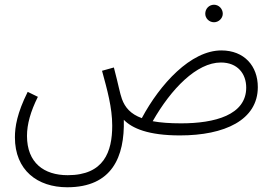

<svg xmlns="http://www.w3.org/2000/svg" viewBox="-20 -559 1153 811"><path d="M884 -465C904 -465 921 -482 921 -501C921 -522 904 -539 884 -539C863 -539 847 -522 847 -501C847 -482 863 -465 884 -465ZM264 232C453 232 507 104 503 -53C538 -17 606 13 740 13C929 13 1069 -52 1069 -191C1069 -280 1012 -346 915 -346C786 -346 656 -204 579 -60C532 -77 508 -105 495 -141C486 -166 481 -198 461 -274L411 -260C433 -179 454 -105 454 -28C454 82 419 181 266 181C166 181 94 129 94 15C94 -34 109 -88 140 -150L97 -171C52 -81 43 -23 43 21C43 160 138 232 264 232ZM913 -295C984 -295 1020 -247 1020 -189C1020 -73 887 -38 745 -38C697 -38 657 -41 625 -47C703 -184 811 -295 913 -295Z"/></svg>

Font: Noto Sans Arabic Cond Light
Style: Regular
Weight: 300
Width: 3
Designer: Monotype Design Team, Nadine Chahine, Nizar Qandah and Khaled Hosny
Foundry: Monotype Imaging Inc.
Version: Version 2.012